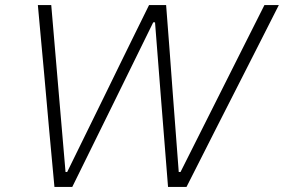

<svg xmlns="http://www.w3.org/2000/svg" viewBox="-20 -733 1114 753"><path d="M193.5 0Q188.5 -53 183 -113.2Q177.5 -173.5 172.5 -227L153 -445.5Q147.5 -506 140.8 -578Q134 -650 128.5 -713H181Q188 -630 196 -537.2Q204 -444.5 211 -361.5L237 -58.5H243.5L396 -369.5Q421.5 -422 450.5 -481.2Q479.5 -540.5 508.8 -600Q538 -659.5 564.5 -713H631.5Q638 -628 644.8 -539.8Q651.5 -451.5 657.5 -368L681 -58.5H688L843.5 -368Q884 -448.5 929.8 -539.8Q975.5 -631 1017 -713H1073.5Q1041 -649 1005.8 -579.5Q970.5 -510 940 -450L826 -226Q799 -172.5 768.2 -111.8Q737.5 -51 711.5 0H639Q632.5 -80.5 625.5 -169.8Q618.5 -259 612 -339L588 -645.5H581L430.5 -339Q391.5 -260 347 -169.5Q302.5 -79 263.5 0Z"/></svg>

Font: Commissioner ExtraLight
Style: Italic
Weight: 200
Italic angle: -12°
Designer: Kostas Bartsokas
Foundry: Kostas Bartsokas
Version: Version 1.000; ttfautohint (v1.8.3)